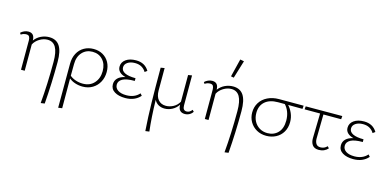

<svg xmlns="http://www.w3.org/2000/svg" viewBox="-86 -1235 4167 2049"><g transform="rotate(15 1997.5 -211.0)"><path d="M485 -182Q485 52 467 283L424 289Q443 79 443 -171Q443 -280 413 -331.5Q383 -383 321 -383Q277 -383 234 -357Q191 -331 170 -290V0H129V-325Q129 -348 120.5 -364Q112 -380 86 -380Q72 -380 56 -375Q40 -370 29 -361L17 -378Q33 -394 55.5 -404Q78 -414 101 -414Q170 -414 170 -334Q200 -374 243 -394Q286 -414 332 -414Q410 -414 447.5 -357.5Q485 -301 485 -182Z M1019 -213Q1019 -152 992.5 -102.5Q966 -53 918.5 -24.5Q871 4 809 4Q766 4 726.5 -9Q687 -22 659 -46Q659 173 660 283L617 289Q618 125 618 -197Q618 -263 644.5 -312.5Q671 -362 717.5 -388.5Q764 -415 822 -415Q880 -415 924.5 -389.5Q969 -364 994 -318.5Q1019 -273 1019 -213ZM975 -211Q975 -289 931.5 -336Q888 -383 818 -383Q749 -383 704.5 -334.5Q660 -286 660 -204Q660 -116 659 -76Q685 -53 723.5 -40Q762 -27 803 -27Q882 -27 928.5 -79Q975 -131 975 -211Z M1446 -65Q1386 4 1280 4Q1207 4 1161.5 -24Q1116 -52 1116 -105Q1116 -145 1143.5 -173Q1171 -201 1226 -213Q1183 -224 1159.5 -247Q1136 -270 1136 -304Q1136 -354 1178.5 -384.5Q1221 -415 1291 -415Q1389 -415 1435 -337L1409 -318Q1392 -348 1361.5 -366Q1331 -384 1287 -384Q1237 -384 1205.5 -362.5Q1174 -341 1174 -307Q1174 -269 1214.5 -249Q1255 -229 1333 -229V-199Q1240 -199 1198.5 -175.5Q1157 -152 1157 -112Q1157 -73 1191 -50.5Q1225 -28 1284 -28Q1375 -28 1427 -87Z M2026 -44Q2013 -22 1989.5 -9Q1966 4 1939 4Q1903 4 1884.5 -16.5Q1866 -37 1866 -76V-79Q1838 -38 1798 -17Q1758 4 1715 4Q1677 4 1647.5 -12.5Q1618 -29 1601 -62Q1605 131 1623 283L1580 289Q1569 134 1566 -20.5Q1563 -175 1563 -407L1605 -414V-166Q1605 -101 1636 -64.5Q1667 -28 1721 -28Q1762 -28 1802 -49Q1842 -70 1866 -112V-407L1908 -414V-82Q1908 -27 1951 -27Q1985 -27 2009 -61Z M2516 -182Q2516 52 2498 283L2455 289Q2474 79 2474 -171Q2474 -280 2444 -331.5Q2414 -383 2352 -383Q2308 -383 2265 -357Q2222 -331 2201 -290V0H2160V-325Q2160 -348 2151.5 -364Q2143 -380 2117 -380Q2103 -380 2087 -375Q2071 -370 2060 -361L2048 -378Q2064 -394 2086.5 -404Q2109 -414 2132 -414Q2201 -414 2201 -334Q2231 -374 2274 -394Q2317 -414 2363 -414Q2441 -414 2478.5 -357.5Q2516 -301 2516 -182ZM2312 -512 2361 -711 2404 -703 2344 -506Z M3139 -374Q3086 -375 2980 -375Q3009 -344 3028.5 -299.5Q3048 -255 3048 -203Q3048 -140 3020 -93Q2992 -46 2944 -21Q2896 4 2838 4Q2778 4 2731 -22.5Q2684 -49 2657 -95.5Q2630 -142 2630 -199Q2630 -260 2660 -308Q2690 -356 2745 -383Q2800 -410 2871 -410H3142ZM2943 -375H2868Q2776 -375 2725 -330Q2674 -285 2674 -206Q2674 -154 2695.5 -113.5Q2717 -73 2755.5 -50Q2794 -27 2843 -27Q2914 -27 2959 -74Q3004 -121 3004 -208Q3004 -260 2987.5 -303Q2971 -346 2943 -375Z M3370 -374 3366 -108Q3366 -72 3381 -49.5Q3396 -27 3430 -27Q3450 -27 3469 -35Q3488 -43 3502 -59L3520 -40Q3502 -19 3476 -7.5Q3450 4 3418 4Q3369 4 3347.5 -26Q3326 -56 3327 -102L3333 -375H3162L3165 -409L3569 -410L3566 -374Z M3965 -65Q3905 4 3799 4Q3726 4 3680.5 -24Q3635 -52 3635 -105Q3635 -145 3662.5 -173Q3690 -201 3745 -213Q3702 -224 3678.5 -247Q3655 -270 3655 -304Q3655 -354 3697.5 -384.5Q3740 -415 3810 -415Q3908 -415 3954 -337L3928 -318Q3911 -348 3880.5 -366Q3850 -384 3806 -384Q3756 -384 3724.5 -362.5Q3693 -341 3693 -307Q3693 -269 3733.5 -249Q3774 -229 3852 -229V-199Q3759 -199 3717.5 -175.5Q3676 -152 3676 -112Q3676 -73 3710 -50.5Q3744 -28 3803 -28Q3894 -28 3946 -87Z"/></g></svg>

Font: Ysabeau Light
Style: Regular
Weight: 300
Designer: Christian Thalmann (Catharsis Fonts)
Version: Version 0.003